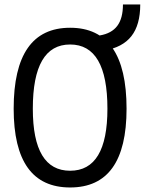

<svg xmlns="http://www.w3.org/2000/svg" viewBox="-20 -827 646 857"><path d="M293 9.8Q41 9.8 41 -341.8Q41 -703.1 293 -703.1Q544.9 -703.1 544.9 -341.8Q544.9 9.8 293 9.8ZM293 -64.9Q459.5 -64.9 459.5 -341.8Q459.5 -628.4 293 -628.4Q126.5 -628.4 126.5 -341.8Q126.5 -64.9 293 -64.9ZM416 -596.7 396.5 -664.1 425.8 -668.9Q478 -677.7 503.4 -711.4Q528.8 -745.1 528.8 -807.1H606Q606 -715.8 566.4 -665.5Q526.9 -615.2 445.3 -601.6Z"/></svg>

Font: Cascadia Code NF SemiLight
Style: Regular
Weight: 350
Monospace: yes
Designer: Aaron Bell
Foundry: Saja Typeworks
Version: Version 2404.023; ttfautohint (v1.8.4)